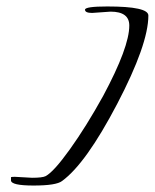

<svg xmlns="http://www.w3.org/2000/svg" viewBox="-20 -532 479 594"><path d="M322 -496 265 -492Q243 -492 243 -502Q243 -512 312 -512Q439 -512 439 -484Q439 -395 342.5 -210.5Q246 -26 172 28Q154 42 84 42Q14 42 14 26V16Q18 15 26 15L79 18Q111 18 121 13Q146 0 196.5 -70.5Q247 -141 299 -235Q380 -386 380 -453Q380 -496 322 -496Z"/></svg>

Font: Qwigley
Style: Regular
Weight: 400
Designer: Robert E. Leuschke
Foundry: Robert E. Leuschke
Version: Version 1.003